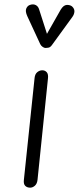

<svg xmlns="http://www.w3.org/2000/svg" viewBox="-20 -865 363 885"><path d="M119 0Q105 0 96.5 -8.2Q88 -16.5 90 -35L139.5 -506.5Q141.5 -524 152 -532.5Q162.5 -541 175 -541Q187.5 -541 195.5 -532Q203.5 -523 201 -502.5L153 -36.5Q151 -18 140.8 -9Q130.5 0 119 0ZM188.5 -644Q184 -644 176.8 -648.8Q169.5 -653.5 165.5 -661.5L106 -790Q95.5 -813 101.2 -826Q107 -839 118.5 -842.5Q133.5 -847.5 145 -841.5Q156.5 -835.5 160.5 -821L196.5 -709L259.5 -820Q272.5 -841.5 287.5 -842.2Q302.5 -843 312 -835.5Q323.5 -825 323 -812.2Q322.5 -799.5 314 -787.5L221 -659.5Q212.5 -647 204.2 -645.5Q196 -644 188.5 -644Z"/></svg>

Font: Edu NSW ACT Cursive
Style: Regular
Weight: 400
Designer: Tina and Corey Anderson, Eben Sorkin, Mirko Velimirovic
Foundry: Sorkin Type Co.
Version: Version 2.000